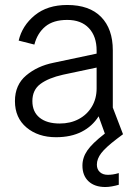

<svg xmlns="http://www.w3.org/2000/svg" viewBox="-20 -539 534 771"><path d="M205 12Q133 12 86.5 -27Q40 -66 40 -133Q40 -198 85 -236Q130 -274 195 -287L412 -333V-277L233 -239Q175 -226 142.5 -202Q110 -178 110 -133Q110 -90 139 -66.5Q168 -43 220 -43Q263 -43 296.5 -61Q330 -79 349 -111Q368 -143 368 -184V-336Q368 -393 337 -426Q306 -459 250 -459Q194 -459 162 -432.5Q130 -406 118 -360L55 -376Q69 -436 119.5 -477.5Q170 -519 250 -519Q339 -519 386 -471Q433 -423 433 -337V-107L474 0H402L376 -72Q351 -32 308 -10Q265 12 205 12ZM403 212Q360 212 335.5 189Q311 166 311 126Q311 94 330.5 65.5Q350 37 399 -1L437 -31L450 -5L474 0L450 18Q404 53 386.5 76Q369 99 369 122Q369 141 381 152Q393 163 413 163Q422 163 433 161.5Q444 160 457 156V203Q443 207 429 209.5Q415 212 403 212Z"/></svg>

Font: TikTok Sans Light
Style: Regular
Weight: 300
Version: Version 4.000